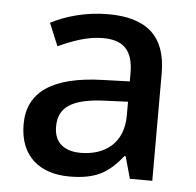

<svg xmlns="http://www.w3.org/2000/svg" viewBox="-45 -594 662 649"><g transform="rotate(5 286.0 -269.0)"><path d="M297 -548C221 -548 153 -528 103 -502L135 -425C181 -446 232 -466 286 -466C351 -466 389 -438 389 -356V-328L298 -325C127 -320 44 -262 44 -153C44 -41 116 10 213 10C303 10 346 -16 393 -75H397L418 0H494V-365C494 -490 428 -548 297 -548ZM316 -256 389 -259V-212C389 -118 326 -73 244 -73C191 -73 154 -98 154 -154C154 -217 194 -252 316 -256Z"/></g></svg>

Font: Noto Sans Lao UI Med
Style: Regular
Weight: 500
Designer: Monotype Design Team
Foundry: Monotype Imaging Inc.
Version: Version 2.000